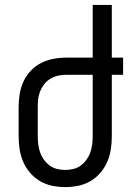

<svg xmlns="http://www.w3.org/2000/svg" viewBox="-20 -755 540 783"><path d="M246 8Q219 8 192.5 2.5Q166 -3 143 -16.5Q120 -30 102.5 -50.5Q85 -71 74.5 -95.5Q64 -120 60 -146.5Q56 -173 56 -200V-320Q56 -346 60.5 -372.5Q65 -399 76 -423Q87 -447 105.5 -466.5Q124 -486 147.5 -498Q171 -510 197.5 -515Q224 -520 250 -520H358V-735H436V-520H482V-450H436V-200Q436 -173 432 -146.5Q428 -120 417.5 -95.5Q407 -71 389.5 -50.5Q372 -30 349 -16.5Q326 -3 299.5 2.5Q273 8 246 8ZM246 -62Q263 -62 279.5 -66Q296 -70 309.5 -80Q323 -90 333 -104Q343 -118 348.5 -134Q354 -150 356 -166.5Q358 -183 358 -200V-450H250Q233 -450 217 -446.5Q201 -443 186.5 -434.5Q172 -426 161.5 -413Q151 -400 144.5 -384.5Q138 -369 136 -353Q134 -337 134 -320V-200Q134 -183 136 -166.5Q138 -150 143.5 -134Q149 -118 159 -104Q169 -90 182.5 -80Q196 -70 212.5 -66Q229 -62 246 -62Z"/></svg>

Font: Iosevka Fixed
Style: Regular
Weight: 400
Monospace: yes
Designer: Belleve Invis
Foundry: Belleve Invis
Version: Version 33.2.4